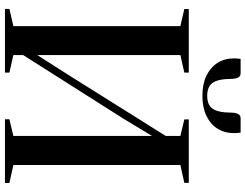

<svg xmlns="http://www.w3.org/2000/svg" viewBox="-128 -864 992 776"><g transform="rotate(90 368.0 -476.0)"><path d="M16 0V-18L85.5 -34V-709L16.5 -725V-743H273.5V-725L202.5 -709V-130.5L286 -261.5L529.5 -650V-709L462.5 -725V-743H719V-725L647 -709V-34L719.5 -18V0H462V-18L529.5 -34V-594.5L461 -481L202.5 -73.5V-34L273.5 -18V0ZM275.5 -952.5Q289.5 -952.5 294.2 -940.8Q299 -929 299 -910.5Q299 -864.5 313.8 -841Q328.5 -817.5 367 -817.5Q406 -817.5 420.5 -841Q435 -864.5 435 -910.5Q435 -929 440 -940.8Q445 -952.5 458.5 -952.5H516Q517 -946 517.5 -939.2Q518 -932.5 518 -925.5Q518 -887.5 500 -859Q482 -830.5 448 -814.2Q414 -798 367 -798Q320 -798 286.2 -814.2Q252.5 -830.5 234.2 -859Q216 -887.5 216 -925.5Q216 -932.5 216.5 -939.2Q217 -946 218 -952.5Z"/></g></svg>

Font: Merriweather 144pt Medium
Style: Regular
Weight: 500
Version: Version 2.100